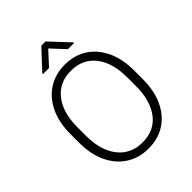

<svg xmlns="http://www.w3.org/2000/svg" viewBox="-253 -1039 1182 1182"><g transform="rotate(-45 338.5 -447.5)"><path d="M615.7 -393.6V-317.9Q615.7 -217.8 581.5 -144.3Q547.4 -70.8 485.4 -30.5Q423.3 9.8 339.4 9.8Q256.3 9.8 193.8 -30.5Q131.3 -70.8 96.4 -144.3Q61.5 -217.8 61.5 -317.9V-393.6Q61.5 -493.2 96.2 -566.7Q130.9 -640.1 193.1 -680.4Q255.4 -720.7 338.4 -720.7Q422.4 -720.7 484.6 -680.4Q546.9 -640.1 581.3 -566.7Q615.7 -493.2 615.7 -393.6ZM555.7 -317.9V-394.5Q555.7 -520 498.5 -593.8Q441.4 -667.5 338.4 -667.5Q237.3 -667.5 179.4 -593.8Q121.6 -520 121.6 -394.5V-317.9Q121.6 -191.4 179.9 -117.2Q238.3 -43 339.4 -43Q442.9 -43 499.3 -117.2Q555.7 -191.4 555.7 -317.9ZM356.4 -905.3 474.1 -779.3V-774.4H419.9L337.4 -863.3L255.9 -774.4H203.1V-780.3L319.3 -905.3Z"/></g></svg>

Font: Vazirmatn UI ExtraLight
Style: Regular
Weight: 200
Designer: Saber Rastikerdar
Foundry: Saber Rastikerdar
Version: Version 33.003